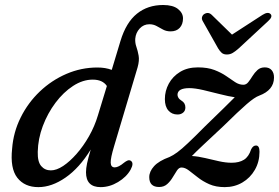

<svg xmlns="http://www.w3.org/2000/svg" viewBox="-20 -738 1116 768"><path d="M502.5 -59.5Q486 -30 452.2 -9.8Q418.5 10.5 382.5 10.5Q324 10.5 324 -49Q324 -64 328.2 -84.5Q332.5 -105 343 -140Q297.5 -66 242.2 -27.8Q187 10.5 133.5 10.5Q78.5 10.5 49.2 -27Q20 -64.5 28.5 -143.5Q33.5 -209.5 62.8 -268.2Q92 -327 139.2 -372Q186.5 -417 245.8 -442.5Q305 -468 369.5 -468Q402 -468 427 -458.5L462 -574.5Q484.5 -648.5 527.8 -683.2Q571 -718 632.5 -718Q672 -718 692 -702Q712 -686 712 -664.5Q712 -641 699 -626.8Q686 -612.5 662.5 -612.5Q645.5 -612.5 632.5 -619.5Q619.5 -626.5 606.5 -633.8Q593.5 -641 577.5 -641Q554.5 -641 538.8 -624Q523 -607 521 -583Q520 -566.5 525.5 -550.8Q531 -535 534.5 -515.5Q538 -496 530.5 -469L436.5 -153.5Q422 -105.5 422.8 -87Q423.5 -68.5 439 -68.5Q454 -68.5 476.5 -87.5Q483.5 -93 490.2 -95.8Q497 -98.5 503 -95Q517 -86 502.5 -59.5ZM131 -130.5Q130 -91 144.8 -73.8Q159.5 -56.5 183.5 -56.5Q206 -56.5 232.8 -74.2Q259.5 -92 286.5 -122.8Q313.5 -153.5 336 -193Q358.5 -232.5 371.5 -276L407.5 -394Q390.5 -419.5 351 -419.5Q311 -419.5 272.2 -394.2Q233.5 -369 202 -327Q170.5 -285 151.2 -233.8Q132 -182.5 131 -130.5ZM1018 -131Q1018 -91 999.5 -58.8Q981 -26.5 949.5 -8Q918 10.5 879 10.5Q843.5 10.5 817 -1.2Q790.5 -13 770.8 -28.8Q751 -44.5 735.5 -56.2Q720 -68 706 -68Q696 -68 688 -56.2Q680 -44.5 671 -29Q662 -13.5 649 -1.8Q636 10 616.5 10Q577 10 577 -29.5Q577 -52 596.2 -73.2Q615.5 -94.5 658 -110Q671.5 -116 688.8 -128.5Q706 -141 732.2 -165.8Q758.5 -190.5 799.5 -232Q844.5 -276 873.8 -304.2Q903 -332.5 919 -349Q894.5 -352.5 860.5 -361.2Q826.5 -370 793 -377.8Q759.5 -385.5 737.5 -385.5Q690 -385.5 690 -358.5Q690 -353.5 693.5 -347.2Q697 -341 706.5 -335Q721.5 -326 721.5 -308Q721.5 -295 712.5 -287.5Q703.5 -280 690 -280Q667.5 -280 653.5 -296Q639.5 -312 639.5 -341.5Q639.5 -374.5 655.2 -403.5Q671 -432.5 700.5 -450.5Q730 -468.5 771.5 -468.5Q810.5 -468.5 837.8 -458Q865 -447.5 884.8 -433.8Q904.5 -420 920.5 -409.5Q936.5 -399 953.5 -399Q965 -399 973.2 -409.5Q981.5 -420 990 -433.8Q998.5 -447.5 1010 -458Q1021.5 -468.5 1039 -468.5Q1057.5 -468.5 1067 -457Q1076.5 -445.5 1076 -427Q1075.5 -377.5 1017 -355.5Q998.5 -349 966.8 -321.5Q935 -294 874 -234Q821.5 -185 793 -158.2Q764.5 -131.5 747.5 -114Q772.5 -112.5 800.8 -105.8Q829 -99 856.2 -93Q883.5 -87 906.5 -87Q936.5 -87 955.8 -99Q975 -111 984.5 -140.5Q992 -156 1004 -156Q1018 -156 1018 -131ZM935 -544.5Q922 -533 911.2 -526.5Q900.5 -520 887.5 -520Q874.5 -520 867 -526.5Q859.5 -533 852.5 -544.5L791 -653.5Q786 -662 788.2 -669.8Q790.5 -677.5 796.5 -681.5Q813 -692 827 -678.5L908 -599.5L1030 -678.5Q1052 -692.5 1062.5 -681.5Q1072 -671 1052.5 -653.5Z"/></svg>

Font: Fraunces 9pt Soft
Style: Italic
Weight: 400
Italic angle: -16°
Version: Version 1.000;[0bf87f6ff]